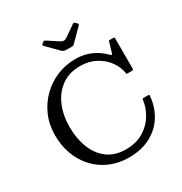

<svg xmlns="http://www.w3.org/2000/svg" viewBox="-221 -1144 1251 1317"><g transform="rotate(-30 405.0 -485.0)"><path d="M55 -375Q55 -291.5 81.8 -221Q108.5 -150.5 157.5 -98.8Q206.5 -47 273.2 -18.5Q340 10 420 10Q520.5 10 593 -29Q665.5 -68 707 -135.5Q748.5 -203 754.5 -288Q755 -293 752.2 -294Q749.5 -295 744 -295H709Q704 -295 701.8 -293.2Q699.5 -291.5 699 -287Q692.5 -227.5 659.2 -172.8Q626 -118 568.2 -83.5Q510.5 -49 430 -49Q343 -49 285.2 -92.5Q227.5 -136 198.8 -210Q170 -284 170 -375Q170 -466 201.2 -540.2Q232.5 -614.5 292.8 -658.2Q353 -702 440 -702Q508.5 -702 561.2 -674Q614 -646 646.8 -602Q679.5 -558 688 -509.5Q689.5 -501.5 690 -498.2Q690.5 -495 700 -495H730.5Q739 -495 742 -497.5Q745 -500 745 -508V-745.5Q745 -751.5 743.2 -753.2Q741.5 -755 735 -755H708Q701 -755 700 -753.2Q699 -751.5 697.5 -746L676.5 -674.5Q672.5 -660.5 668.5 -659.5Q664.5 -658.5 657 -666.5Q632 -693 598.5 -714.2Q565 -735.5 524.2 -747.8Q483.5 -760 435 -760Q359 -760 290.5 -731.5Q222 -703 169 -651.2Q116 -599.5 85.5 -529Q55 -458.5 55 -375ZM379 -860.5Q386 -853.5 394.2 -849.2Q402.5 -845 418 -845H458Q470 -845 473.8 -848.2Q477.5 -851.5 483 -857L571.5 -946Q578.5 -953 577.2 -957Q576 -961 569 -967.5L564 -971.5Q557.5 -978.5 553.8 -980Q550 -981.5 542 -976L459 -918Q444.5 -908 432.8 -908.2Q421 -908.5 406 -918L328 -969Q319.5 -974.5 315.8 -975.5Q312 -976.5 304 -970L295 -963Q288 -957.5 289.2 -953.8Q290.5 -950 297 -943.5Z"/></g></svg>

Font: Besley
Style: Regular
Weight: 400
Designer: Owen Earl
Foundry: indestructible type*
Version: Version 4.000